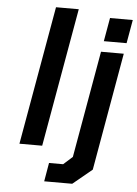

<svg xmlns="http://www.w3.org/2000/svg" viewBox="-61 -783 728 1017"><g transform="rotate(5 303.0 -275.0)"><path d="M65 0 195 -737H316L186 0ZM463 -580 485 -705H606L584 -580ZM213 187 230 88H305L353 45L453 -523H574L464 103L362 187Z"/></g></svg>

Font: Tomorrow Medium
Style: Italic
Weight: 500
Italic angle: -10°
Designer: Tony de Marco, Monica Rizzolli
Foundry: Just in Type
Version: Version 2.002